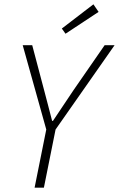

<svg xmlns="http://www.w3.org/2000/svg" viewBox="-20 -868 550 888"><path d="M283 -712 266 -736 412 -848 436 -813ZM140 0 194 -269 85 -659H129L184 -451Q194 -415 202.5 -380.5Q211 -346 221 -309H225Q249 -344 272.5 -380Q296 -416 320 -451L464 -659H510L237 -269L183 0Z"/></svg>

Font: TypoPRO Source Sans Pro
Style: Italic
Weight: 300
Italic angle: -11°
Designer: Paul D. Hunt
Foundry: Adobe Systems Incorporated
Version: Version 1.075;PS 2.000;hotconv 1.0.86;makeotf.lib2.5.63406